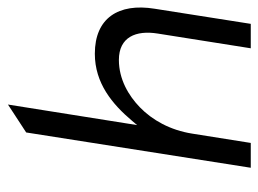

<svg xmlns="http://www.w3.org/2000/svg" viewBox="-106 -570 666 495"><g transform="rotate(-90 227.5 -323.0)"><path d="M106 -10 130 -161C139 -218 165 -264 198 -296C228 -325 270 -350 320 -350C379 -350 397 -306 388 -250L350 -10H413L452 -258C467 -351 428 -412 336 -412C260 -412 206 -367 163 -316L152 -303L205 -636L133 -589L42 -10Z"/></g></svg>

Font: Charger Pro
Style: LitObl
Weight: 300
Designer: Jasper
Foundry: Cannot Into Space Fonts
Version: Version 1.09